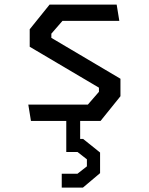

<svg xmlns="http://www.w3.org/2000/svg" viewBox="-20 -534 660 848"><path d="M105 -72H368L417 -128.5V-146.8L111.2 -327.5V-404.7L199 -513.7H495.3L507 -441.7H255.8L206.8 -385.2V-366.8L512 -186.2V-109L424.2 0H116.7ZM252.7 233.2H322.3L363.8 200.7V169.7L322.3 137.2H272.7V-24H334V98.7L321.2 79.7H347.2L422 139.7V230.7L346.3 294.5H252.7Z"/></svg>

Font: Monaspace Krypton Var
Style: Regular
Weight: 400
Designer: Riley Cran and the Lettermatic Team
Version: Version 1.101 (Monaspace Krypton Var)